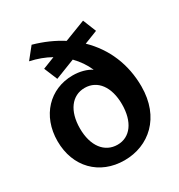

<svg xmlns="http://www.w3.org/2000/svg" viewBox="-184 -892 956 1028"><g transform="rotate(-30 294.0 -377.5)"><path d="M287 15C437 15 562 -91 562 -283C562 -419 512 -539 418 -630L500 -662L467 -744L337 -694C287 -726 229 -752 164 -770L108 -700C154 -690 195 -675 232 -654L158 -625L192 -543L315 -591C345 -560 368 -527 385 -488C356 -507 315 -518 272 -518C130 -518 26 -410 26 -253C26 -94 132 15 287 15ZM296 -76C216 -76 164 -144 164 -252C164 -360 215 -428 294 -428C373 -428 424 -360 424 -252C424 -144 374 -76 296 -76Z"/></g></svg>

Font: Ronzino
Style: Bold
Weight: 700
Designer: Nunzio Mazzaferro
Foundry: Collletttivo
Version: Version 1.000;Glyphs 3.3 (3337)